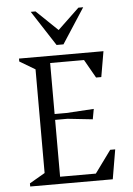

<svg xmlns="http://www.w3.org/2000/svg" viewBox="-57 -872 636 915"><g transform="rotate(-5 261.0 -414.5)"><path d="M50 0V-15L124 -58V-554L50 -598V-612H454L433 -490H408L358 -578H196V-334H253L384 -342L375 -293L255 -306H196V-34H367L445 -141H469L445 0ZM234 -661 125 -829H148L250 -731L353 -829H376L267 -661Z"/></g></svg>

Font: Ancizar Serif Light
Style: Regular
Weight: 300
Designer: Cesar Puertas, Viviana Monsalve, Julian Moncada, Julian Prieto, Jose Castro, Felipe Aragon, Mariel Hernandez, Sara Alarc
Version: Version 8.100